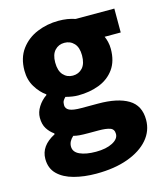

<svg xmlns="http://www.w3.org/2000/svg" viewBox="-120 -673 857 1002"><g transform="rotate(-15 308.0 -172.0)"><path d="M276 239Q211 239 156.5 224.5Q102 210 70 178.5Q38 147 38 96Q38 25 118 -16V-21Q96 -36 81 -59.5Q66 -83 66 -119Q66 -149 84 -177.5Q102 -206 130 -225V-229Q99 -250 75.5 -288.5Q52 -327 52 -377Q52 -446 86 -492Q120 -538 174.5 -560.5Q229 -583 290 -583Q340 -583 380 -569H589V-440H502Q508 -428 512.5 -409.5Q517 -391 517 -371Q517 -305 486.5 -262.5Q456 -220 404.5 -200Q353 -180 290 -180Q276 -180 259 -182.5Q242 -185 223 -190Q214 -181 209.5 -173Q205 -165 205 -150Q205 -131 224 -121.5Q243 -112 289 -112H379Q484 -112 541.5 -77.5Q599 -43 599 34Q599 94 559.5 140Q520 186 447.5 212.5Q375 239 276 239ZM290 -287Q322 -287 342.5 -309.5Q363 -332 363 -377Q363 -420 342.5 -442Q322 -464 290 -464Q259 -464 238.5 -442Q218 -420 218 -377Q218 -332 238.5 -309.5Q259 -287 290 -287ZM304 128Q359 128 393.5 110Q428 92 428 65Q428 39 406.5 31.5Q385 24 345 24H291Q260 24 242 22.5Q224 21 210 17Q184 40 184 68Q184 98 217 113Q250 128 304 128Z"/></g></svg>

Font: Source Han Sans SC Heavy
Style: Regular
Weight: 900
Designer: Ryoko NISHIZUKA Ë•øÂ°öÊ∂ºÂ≠ê (kana, bopomofo & ideographs); Paul D. Hunt (Latin, Greek & Cyrillic); Sandoll Communicatio
Foundry: Adobe
Version: Version 2.004;hotconv 1.0.118;makeotfexe 2.5.65603